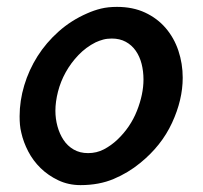

<svg xmlns="http://www.w3.org/2000/svg" viewBox="-20 -526 590 558"><path d="M321 -120Q359 -156 378 -204Q397 -252 397 -295Q397 -319 391.5 -340.5Q386 -362 374.5 -378.5Q363 -395 345.5 -404.5Q328 -414 305 -414Q291 -414 280 -411Q269 -408 258 -403Q230 -389 208 -366Q186 -343 171 -316Q156 -289 148.5 -259.5Q141 -230 141 -204Q141 -181 147 -159Q153 -137 164.5 -119.5Q176 -102 194 -91.5Q212 -81 236 -81Q261 -81 282 -92Q303 -103 321 -120ZM42 -140Q39 -152 38 -163.5Q37 -175 37 -188Q37 -233 50.5 -278Q64 -323 89 -362.5Q114 -402 150.5 -434.5Q187 -467 233 -487Q253 -496 273.5 -501Q294 -506 320 -506Q366 -506 401.5 -489.5Q437 -473 461.5 -444.5Q486 -416 498.5 -378.5Q511 -341 511 -300Q511 -236 480 -169Q449 -102 387 -52Q353 -24 310.5 -6Q268 12 214 12Q179 12 149.5 -2Q120 -16 98 -37.5Q76 -59 62 -86Q48 -113 42 -140Z"/></svg>

Font: Codetta
Style: Bold Italic
Weight: 700
Italic angle: -11°
Designer: Ulrich Proeller
Foundry: PROSA GmbH
Version: Version 2.00;September 29, 2018;FontCreator 11.5.0.2427 64-b